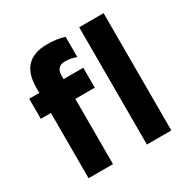

<svg xmlns="http://www.w3.org/2000/svg" viewBox="-166 -886 1016 1035"><g transform="rotate(-30 342.0 -368.5)"><path d="M94 -406V0H246V-406H367V-530H244V-551C244 -591 264 -609 299 -609C325 -609 346 -604 368 -596V-722C340 -731 308 -737 260 -737C206 -737 165 -723 137 -695C109 -667 94 -624 94 -565V-531H31V-406ZM457 -730V0H609V-730Z"/></g></svg>

Font: Mission
Style: Bold
Weight: 700
Version: Version 1.000;FEAKit 1.0